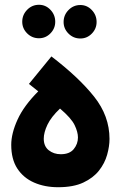

<svg xmlns="http://www.w3.org/2000/svg" viewBox="-20 -780 511 803"><path d="M223 3Q167 3 122.5 -16.5Q78 -36 52.5 -75Q27 -114 27 -174Q27 -222 53.5 -280Q80 -338 140 -398L101 -429L195 -544Q309 -457 373.5 -376Q438 -295 438 -199Q438 -168 428 -132.5Q418 -97 394 -66.5Q370 -36 328.5 -16.5Q287 3 223 3ZM234 -135Q271 -135 288.5 -156.5Q306 -178 306 -205Q306 -228 292 -257Q278 -286 231 -326Q194 -291 178.5 -258.5Q163 -226 163 -200Q163 -168 184 -151.5Q205 -135 234 -135ZM143 -620Q114 -620 93.5 -640.5Q73 -661 73 -689Q73 -718 93.5 -739Q114 -760 143 -760Q171 -760 191 -739Q211 -718 211 -689Q211 -661 191 -640.5Q171 -620 143 -620ZM316 -619Q287 -619 266.5 -639.5Q246 -660 246 -688Q246 -717 266.5 -738Q287 -759 316 -759Q344 -759 364 -738Q384 -717 384 -688Q384 -660 364 -639.5Q344 -619 316 -619Z"/></svg>

Font: Noto IKEA Arabic
Style: Bold
Weight: 700
Designer: Monotype Design Team
Foundry: Monotype Imaging Inc.
Version: Version 1.200